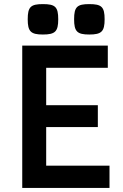

<svg xmlns="http://www.w3.org/2000/svg" viewBox="-20 -920 601 940"><path d="M88.9 0H516.1V-108.9H206.1V-297.9H459V-404.8H206.1V-587.9H507.8V-696.8H88.9ZM342.8 -825.7C342.8 -765.6 357.9 -751 417 -751C477.1 -751 492.2 -765.6 492.2 -825.7C492.2 -886.7 477.1 -899.9 417 -899.9C357.9 -899.9 342.8 -886.7 342.8 -825.7ZM115.7 -825.7C115.7 -765.6 130.9 -751 189.9 -751C250 -751 265.1 -765.6 265.1 -825.7C265.1 -886.7 250 -899.9 189.9 -899.9C130.9 -899.9 115.7 -886.7 115.7 -825.7Z"/></svg>

Font: Doppio One
Style: Regular
Weight: 400
Designer: Szymon Celej
Foundry: Sorkin Type Co
Version: Version 1.002